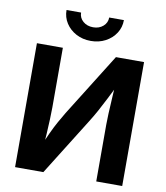

<svg xmlns="http://www.w3.org/2000/svg" viewBox="-100 -1028 957 1110"><g transform="rotate(10 379.0 -473.0)"><path d="M693.4 0H541V-334.5Q541 -359.4 542.7 -398.2Q544.4 -437 547.4 -485.4Q550.3 -533.7 553.2 -586.4L572.8 -584.5Q543.9 -526.4 522.2 -483.4Q500.5 -440.4 481.2 -405.3Q461.9 -370.1 439.5 -334.5L230.5 0H64.5V-727.5H216.8V-377Q216.8 -348.6 215.1 -306.9Q213.4 -265.1 210.7 -219.7Q208 -174.3 204.6 -134.3L189 -138.7Q208 -187 226.6 -226.8Q245.1 -266.6 263.2 -299.1Q281.2 -331.5 297.9 -358.9L528.3 -727.5H693.4ZM368.2 -794.4Q320.3 -794.4 282.2 -814.7Q244.1 -835 221.9 -869.4Q199.7 -903.8 199.7 -946.3H285.2Q285.2 -915.5 308.8 -895Q332.5 -874.5 368.2 -874.5Q403.3 -874.5 426.8 -895Q450.2 -915.5 450.2 -946.3H536.6Q536.6 -903.8 514.4 -869.4Q492.2 -835 454.1 -814.7Q416 -794.4 368.2 -794.4Z"/></g></svg>

Font: Inter 16pt
Style: Bold
Weight: 700
Version: Version 4.001;git-66647c0bb